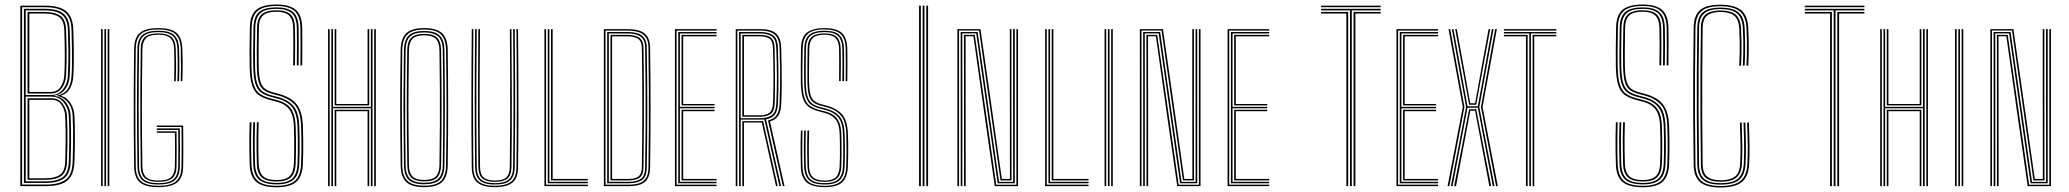

<svg xmlns="http://www.w3.org/2000/svg" viewBox="-20 -825 9170 851"><path d="M70 0V-800H179Q219 -800 246.5 -790.4Q274 -780.8 288.9 -757.2Q303.8 -733.8 305 -692Q306.2 -655.5 306.9 -620Q307.5 -584.5 307.1 -551.4Q306.8 -518.2 305 -488Q303.2 -456.2 290.2 -433.1Q277.2 -410 252 -402V-400Q277 -392.8 292.9 -367.6Q308.8 -342.5 310 -311.8Q311 -288.8 311.5 -267Q312 -245.2 312 -221.9Q312 -198.5 311.6 -170.9Q311.2 -143.2 310 -108.5Q308.8 -66 293.6 -42.4Q278.5 -18.8 250.8 -9.4Q223 0 183.5 0ZM78 -7H183.5Q239.8 -7 270 -28.2Q300.2 -49.5 302 -108.5Q303.5 -152.8 303.9 -186.8Q304.2 -220.8 303.9 -250.5Q303.5 -280.2 302 -311.5Q300.5 -348 280.8 -371.6Q261 -395.2 233.5 -399.5V-401.5Q264.5 -408.2 279.6 -429.9Q294.8 -451.5 297 -488.2Q298.8 -516.2 299.1 -545.2Q299.5 -574.2 298.9 -609.6Q298.2 -645 297 -691.8Q296 -730.5 282.4 -752.6Q268.8 -774.8 242.9 -783.9Q217 -793 179 -793H78ZM86 -14.2V-786H179Q213.8 -786 237.8 -777.8Q261.8 -769.5 274.8 -748.9Q287.8 -728.2 289 -691.5Q290.8 -639.5 291.1 -604.4Q291.5 -569.2 290.9 -542.4Q290.2 -515.5 288.8 -488.2Q287 -453.8 269.4 -430Q251.8 -406.2 220.8 -401.5V-399.5Q253.8 -396 272.8 -370.6Q291.8 -345.2 293 -311.8Q294.2 -281 294.8 -252.1Q295.2 -223.2 294.9 -189.1Q294.5 -155 293 -108.5Q291.2 -52.8 262.8 -33.5Q234.2 -14.2 183.5 -14.2ZM94 -403.8H205.2Q239.2 -403.8 259.1 -429.1Q279 -454.5 280.8 -488.5Q282.5 -521.2 283 -550.2Q283.5 -579.2 283 -612.6Q282.5 -646 281 -691.5Q279.2 -741.5 253.8 -760.2Q228.2 -779 179 -779H94ZM102 -410.5V-772H179Q223.2 -772 247.4 -755.2Q271.5 -738.5 273 -691.5Q274.8 -645.5 275.1 -609.8Q275.5 -574 275 -545.1Q274.5 -516.2 273 -490.8Q271.2 -458 253.6 -434.2Q236 -410.5 205 -410.5ZM110 -417.5H205Q233.2 -417.5 248.4 -439.6Q263.5 -461.8 265 -490.8Q267.2 -532.8 267.2 -577.9Q267.2 -623 265 -691.5Q263.5 -736 240.5 -750.5Q217.5 -765 179 -765H110ZM94 -21.2H183.5Q230.8 -21.2 257 -39.1Q283.2 -57 285 -108.5Q286.5 -156.5 286.9 -190.2Q287.2 -224 286.8 -252.2Q286.2 -280.5 285 -311.5Q283.8 -344 262.8 -370.4Q241.8 -396.8 206 -396.8H94ZM102 -28V-389.5H208Q241 -389.5 258.5 -364.4Q276 -339.2 277 -311Q278.2 -280.2 278.8 -251.5Q279.2 -222.8 278.9 -188.9Q278.5 -155 277 -108.5Q275.5 -62.5 252 -45.2Q228.5 -28 183 -28ZM110 -35H183Q224.5 -35 246.1 -50.6Q267.8 -66.2 269 -108.5Q270.5 -156.2 270.9 -189.9Q271.2 -223.5 270.8 -251.6Q270.2 -279.8 269 -310.8Q268 -336.2 253.4 -359.4Q238.8 -382.5 209.2 -382.5H110Z M457.2 0V-696H464.5V0ZM428 0V-696H435.2V0ZM442.8 0V-696H450V0Z M682.2 4.5Q624.2 4.5 599.8 -17.1Q575.2 -38.8 574.5 -86.8Q573.2 -175.5 572.8 -259.8Q572.2 -344 572.8 -430Q573.2 -516 574.5 -609Q575.2 -658 600 -679.2Q624.8 -700.5 681.5 -700.5Q739 -700.5 762.9 -678.6Q786.8 -656.8 788.2 -609.2Q789.2 -581.5 789.5 -559.2Q789.8 -537 789.5 -515Q789.2 -493 788.2 -465H781Q782.2 -497.8 782.2 -532.8Q782.2 -567.8 781 -609.2Q779.5 -655.5 756.1 -675Q732.8 -694.5 681.5 -694.5Q629 -694.5 605.8 -674.8Q582.5 -655 581.8 -609Q580.8 -546 580.4 -480.6Q580 -415.2 580 -349Q580 -282.8 580.4 -216.9Q580.8 -151 581.8 -86.8Q582.5 -39.5 606.8 -20.5Q631 -1.5 682.2 -1.5Q736.8 -1.5 760.1 -21.4Q783.5 -41.2 784.2 -85.8Q784.8 -112.8 784.9 -136.1Q785 -159.5 785 -188.6Q785 -217.8 784.5 -262H675V-268.5H791.8Q792.2 -227.5 792.4 -197.6Q792.5 -167.8 792.4 -141.9Q792.2 -116 791.8 -86.8Q791 -36.8 764.8 -16.1Q738.5 4.5 682.2 4.5ZM682.2 -7.2Q633 -7.2 611.4 -25.8Q589.8 -44.2 589.2 -86.8Q588.2 -164.8 587.6 -229.1Q587 -293.5 587 -352.9Q587 -412.2 587.6 -474.2Q588.2 -536.2 589.2 -609.2Q589.8 -651.8 611.2 -670.2Q632.8 -688.8 681.5 -688.8Q729.8 -688.8 751 -670.2Q772.2 -651.8 773.5 -609.2Q774.5 -579.2 774.9 -558.1Q775.2 -537 774.9 -516Q774.5 -495 773.5 -465H766.2Q767.2 -493.2 767.5 -516.2Q767.8 -539.2 767.5 -561.4Q767.2 -583.5 766.2 -608.5Q765 -648.2 745.2 -665.5Q725.5 -682.8 681.5 -682.8Q636.8 -682.8 616.9 -665.6Q597 -648.5 596.5 -609Q595.5 -540.8 595 -476.4Q594.5 -412 594.5 -348.8Q594.5 -285.5 595 -220.8Q595.5 -156 596.5 -86.8Q597 -47.5 617 -30.4Q637 -13.2 682.2 -13.2Q728.5 -13.2 748.8 -30.4Q769 -47.5 769.8 -86.8Q770.2 -114.8 770.4 -140.1Q770.5 -165.5 770.4 -192Q770.2 -218.5 769.8 -249.2H675V-255.8H777Q777.8 -197 777.8 -161.5Q777.8 -126 777 -86.8Q776.2 -44.2 754.4 -25.8Q732.5 -7.2 682.2 -7.2ZM682.2 -19Q643 -19 623.6 -34Q604.2 -49 603.8 -87Q602.8 -164.8 602.2 -251.6Q601.8 -338.5 602.1 -429.2Q602.5 -520 603.8 -609Q604.2 -645.5 622.5 -661.2Q640.8 -677 681.5 -677Q719 -677 738.4 -662.1Q757.8 -647.2 759 -608.2Q760.2 -572.8 760.4 -540.2Q760.5 -507.8 759 -465H751.8Q752.8 -494.2 752.9 -515.9Q753 -537.5 752.8 -558.8Q752.5 -580 751.8 -608.2Q750.8 -642 734.6 -656.6Q718.5 -671.2 681.5 -671.2Q641 -671.2 626.4 -655.1Q611.8 -639 611.2 -608.2Q610 -528 609.5 -462Q609 -396 609 -336.4Q609 -276.8 609.6 -216.6Q610.2 -156.5 611.2 -87.8Q611.8 -54.8 627.8 -39.8Q643.8 -24.8 682.2 -24.8Q722.8 -24.8 738.6 -40.2Q754.5 -55.8 755 -87.5Q755.5 -111.8 755.6 -132.5Q755.8 -153.2 755.8 -177.5Q755.8 -201.8 755.2 -236.5H675V-242.8H762.5Q763 -195.2 763 -158.4Q763 -121.5 762.5 -87Q761.8 -50.5 743.1 -34.8Q724.5 -19 682.2 -19Z M1206.5 5Q1143.5 5 1115.8 -19Q1088 -43 1086.5 -98Q1085.5 -134.2 1085.1 -162.4Q1084.8 -190.5 1085.1 -218.6Q1085.5 -246.8 1086.5 -283H1094.5Q1093.5 -246.2 1093.1 -217.6Q1092.8 -189 1093.1 -161.1Q1093.5 -133.2 1094.5 -98.2Q1096 -47.5 1121.2 -24.5Q1146.5 -1.5 1206.5 -1.5Q1262.2 -1.5 1287.4 -23.9Q1312.5 -46.2 1314.5 -98.2Q1315.8 -126 1316 -154.6Q1316.2 -183.2 1315.9 -211.4Q1315.5 -239.5 1314.5 -265.8Q1312.2 -333.5 1285.5 -361.8Q1258.8 -390 1212.5 -402.2L1185.5 -409.5Q1161.5 -416 1147.1 -427.5Q1132.8 -439 1126.1 -462.8Q1119.5 -486.5 1118.5 -529.5Q1117.8 -567.5 1118.1 -605.6Q1118.5 -643.8 1119.5 -702.5Q1120 -743.8 1140 -761.6Q1160 -779.5 1205.5 -779.5Q1247 -779.5 1266.8 -762Q1286.5 -744.5 1287.5 -701.2Q1288.2 -670.8 1288.2 -627.5Q1288.2 -584.2 1287.5 -535H1279.5Q1280.2 -579.2 1280.2 -625.1Q1280.2 -671 1279.5 -701Q1278.5 -740.2 1261 -756.6Q1243.5 -773 1205.5 -773Q1164 -773 1146 -756.6Q1128 -740.2 1127.5 -702.5Q1126.8 -655.8 1126.2 -612Q1125.8 -568.2 1126.5 -529.8Q1127.2 -489 1133.4 -466.5Q1139.5 -444 1152.6 -433.2Q1165.8 -422.5 1187.5 -416.5L1214.5 -409.2Q1269 -394.8 1294.6 -363Q1320.2 -331.2 1322.5 -266Q1323.5 -239.5 1323.9 -210.4Q1324.2 -181.2 1323.9 -152.4Q1323.5 -123.5 1322.5 -98Q1320.2 -43 1293.2 -19Q1266.2 5 1206.5 5ZM1206.5 -7.8Q1152 -7.8 1127.9 -28.9Q1103.8 -50 1102.5 -98.5Q1101.8 -130 1101.2 -156.6Q1100.8 -183.2 1101.1 -212.9Q1101.5 -242.5 1102.5 -283H1110.5Q1109.5 -246 1109.1 -217.4Q1108.8 -188.8 1109.1 -161Q1109.5 -133.2 1110.5 -98.8Q1111.8 -54.2 1133.5 -34.2Q1155.2 -14.2 1206.5 -14.2Q1254.2 -14.2 1275.5 -34Q1296.8 -53.8 1298.5 -99Q1299.5 -121.5 1299.9 -148.1Q1300.2 -174.8 1300 -204.4Q1299.8 -234 1298.5 -265.2Q1297.2 -303.5 1287.2 -327.8Q1277.2 -352 1257.9 -366.2Q1238.5 -380.5 1208.8 -388.2L1181.5 -395.5Q1154 -402.8 1137 -415.2Q1120 -427.8 1111.8 -454.1Q1103.5 -480.5 1102.5 -529.2Q1102 -554.8 1102 -579.6Q1102 -604.5 1102.5 -634Q1103 -663.5 1103.5 -702.8Q1104.2 -749.8 1127.2 -771Q1150.2 -792.2 1205.5 -792.2Q1254.8 -792.2 1278.6 -772Q1302.5 -751.8 1303.5 -701.5Q1304.2 -671.2 1304.2 -627.8Q1304.2 -584.2 1303.5 -535H1295.5Q1296.2 -579 1296.2 -625.5Q1296.2 -672 1295.5 -701.5Q1294.5 -749.2 1272 -767.5Q1249.5 -785.8 1205.5 -785.8Q1154.8 -785.8 1133.5 -766.1Q1112.2 -746.5 1111.5 -702.8Q1110.8 -656 1110.2 -611.9Q1109.8 -567.8 1110.5 -529.5Q1111.5 -482.8 1119.1 -457.8Q1126.8 -432.8 1142.5 -421Q1158.2 -409.2 1183.5 -402.5L1210.8 -395.2Q1254.8 -383.8 1279.5 -356.6Q1304.2 -329.5 1306.5 -265.5Q1307.5 -235 1307.9 -206.2Q1308.2 -177.5 1307.9 -150.6Q1307.5 -123.8 1306.5 -98.8Q1304.8 -50.2 1281.5 -29Q1258.2 -7.8 1206.5 -7.8ZM1206.5 -20.5Q1160.5 -20.5 1140.1 -38.8Q1119.8 -57 1118.5 -98.8Q1117.8 -130.2 1117.2 -156.6Q1116.8 -183 1117.1 -212.6Q1117.5 -242.2 1118.5 -283H1126.5Q1125.5 -246 1125.1 -217.6Q1124.8 -189.2 1125.1 -161.5Q1125.5 -133.8 1126.5 -99Q1127.8 -62 1145.4 -44.5Q1163 -27 1206.5 -27Q1245.5 -27 1263.2 -43.9Q1281 -60.8 1282.5 -99.2Q1283.8 -127.2 1284 -155.2Q1284.2 -183.2 1283.9 -210.9Q1283.5 -238.5 1282.5 -264.8Q1281.5 -299.2 1272.8 -321Q1264 -342.8 1247.2 -355.4Q1230.5 -368 1205 -374.5L1177.5 -381.8Q1147.2 -389.8 1127.5 -403Q1107.8 -416.2 1097.8 -445.1Q1087.8 -474 1086.5 -529Q1085.8 -567.5 1086.1 -605.5Q1086.5 -643.5 1087.5 -703Q1088.2 -757.5 1115.6 -781.2Q1143 -805 1205.5 -805Q1262.8 -805 1290.5 -782Q1318.2 -759 1319.5 -702Q1320 -672.2 1320.1 -627.9Q1320.2 -583.5 1319.5 -535H1311.5Q1312.2 -578.8 1312.2 -625.8Q1312.2 -672.8 1311.5 -701.8Q1310.2 -754.8 1285 -776.6Q1259.8 -798.5 1205.5 -798.5Q1147.2 -798.5 1121.8 -776.4Q1096.2 -754.2 1095.5 -703Q1094.8 -656.2 1094.2 -611.9Q1093.8 -567.5 1094.5 -529.2Q1095.5 -477 1104.8 -449.2Q1114 -421.5 1132.5 -408.9Q1151 -396.2 1179.5 -388.8L1207 -381.5Q1235.2 -374.2 1253.2 -360.5Q1271.2 -346.8 1280.2 -323.8Q1289.2 -300.8 1290.5 -265Q1291.5 -235 1291.9 -206.2Q1292.2 -177.5 1291.9 -150.6Q1291.5 -123.8 1290.5 -99Q1288.8 -57 1269.2 -38.8Q1249.8 -20.5 1206.5 -20.5Z M1448.8 0V-696H1456V-351.2H1623.8V-696H1631.2V0H1623.8V-345H1456V0ZM1463.2 0V-338.5H1616.5V0H1609.2V-332H1470.5V0ZM1434 0V-696H1441.2V0ZM1638.5 0V-696H1645.8V0ZM1463.2 -357.8V-696H1470.5V-364H1609.2V-696H1616.5V-357.8Z M1860 4.5Q1805 4.5 1780.8 -18.1Q1756.5 -40.8 1755.8 -92.8Q1754.8 -169.5 1754.2 -232.2Q1753.8 -295 1753.8 -352.6Q1753.8 -410.2 1754.2 -470.5Q1754.8 -530.8 1755.8 -602.5Q1756.5 -655 1780.8 -677.8Q1805 -700.5 1860 -700.5Q1915.2 -700.5 1939.5 -677.8Q1963.8 -655 1964.5 -602.2Q1965.2 -544.5 1965.8 -485.5Q1966.2 -426.5 1966.4 -364Q1966.5 -301.5 1966 -234.2Q1965.5 -167 1964.5 -92.8Q1963.8 -40.8 1939.5 -18.1Q1915.2 4.5 1860 4.5ZM1860 -2Q1912.8 -2 1934.6 -23.6Q1956.5 -45.2 1957 -92.8Q1958.2 -177 1958.8 -241Q1959.2 -305 1959.2 -360.5Q1959.2 -416 1958.6 -473.6Q1958 -531.2 1957 -602.5Q1956.5 -649.8 1934.9 -671.9Q1913.2 -694 1860 -694Q1810 -694 1786.9 -673.2Q1763.8 -652.5 1763 -602.2Q1762.2 -544.8 1761.8 -485.8Q1761.2 -426.8 1761.2 -364.5Q1761.2 -302.2 1761.6 -234.8Q1762 -167.2 1763 -92.8Q1763.8 -42.2 1787.4 -22.1Q1811 -2 1860 -2ZM1860 -8.2Q1812.5 -8.2 1791.8 -27.9Q1771 -47.5 1770.5 -92.8Q1769.5 -174.2 1768.9 -237.9Q1768.2 -301.5 1768.2 -357.9Q1768.2 -414.2 1768.9 -472.9Q1769.5 -531.5 1770.5 -602.5Q1771 -648 1791.8 -667.9Q1812.5 -687.8 1860 -687.8Q1906.8 -687.8 1928 -668.2Q1949.2 -648.8 1949.8 -602.5Q1950.8 -531.5 1951.2 -470.8Q1951.8 -410 1951.8 -351.8Q1951.8 -293.5 1951.2 -230.8Q1950.8 -168 1949.8 -92.8Q1949.2 -46.5 1928 -27.4Q1906.8 -8.2 1860 -8.2ZM1860 -14.8Q1903.2 -14.8 1922.6 -32.9Q1942 -51 1942.5 -92.8Q1943.5 -160.5 1944 -225.1Q1944.5 -289.8 1944.5 -352.6Q1944.5 -415.5 1944 -477.6Q1943.5 -539.8 1942.5 -602.2Q1942 -647 1921.4 -664.1Q1900.8 -681.2 1860 -681.2Q1816.8 -681.2 1797.5 -663Q1778.2 -644.8 1777.8 -602.5Q1776.5 -511.5 1776 -432.6Q1775.5 -353.8 1776 -272.4Q1776.5 -191 1777.8 -92.8Q1778.2 -51 1797.5 -32.9Q1816.8 -14.8 1860 -14.8ZM1860 -21Q1820.5 -21 1803.1 -37.6Q1785.8 -54.2 1785.2 -91.5Q1784.2 -167.2 1783.6 -230.5Q1783 -293.8 1783 -352.2Q1783 -410.8 1783.5 -471.2Q1784 -531.8 1785 -602.2Q1785.5 -641.2 1803.1 -658.1Q1820.8 -675 1860 -675Q1900 -675 1917.2 -658.1Q1934.5 -641.2 1935 -602.2Q1936.2 -524.8 1936.8 -464.9Q1937.2 -405 1937.2 -350.2Q1937.2 -295.5 1936.8 -234.4Q1936.2 -173.2 1935 -92.8Q1934.5 -58 1918.9 -39.5Q1903.2 -21 1860 -21ZM1860 -27.5Q1897.2 -27.5 1912.2 -43.5Q1927.2 -59.5 1927.8 -93.8Q1929.2 -191.8 1929.6 -272.8Q1930 -353.8 1929.6 -432.4Q1929.2 -511 1927.8 -601.5Q1927.2 -637.5 1911.5 -653Q1895.8 -668.5 1860 -668.5Q1823.8 -668.5 1808.4 -652.9Q1793 -637.2 1792.5 -601.5Q1791.5 -525.2 1790.9 -466.8Q1790.2 -408.2 1790.2 -354.1Q1790.2 -300 1790.9 -238.1Q1791.5 -176.2 1792.5 -93.5Q1793 -60.2 1807.5 -43.9Q1822 -27.5 1860 -27.5Z M2173.8 4.5Q2121.5 4.5 2096.5 -15.4Q2071.5 -35.2 2071 -84.2Q2070 -158.5 2069.6 -235.8Q2069.2 -313 2069.4 -391.1Q2069.5 -469.2 2069.9 -546Q2070.2 -622.8 2071 -696H2078.2Q2077.8 -633 2077.2 -558.8Q2076.8 -484.5 2076.6 -404.2Q2076.5 -324 2076.9 -242.6Q2077.2 -161.2 2078.2 -84.2Q2078.8 -36.8 2103 -19.1Q2127.2 -1.5 2173.8 -1.5Q2219.2 -1.5 2243.9 -18.9Q2268.5 -36.2 2269 -84.2Q2270 -153.5 2270.2 -232.5Q2270.5 -311.5 2270.5 -393Q2270.5 -474.5 2270 -552.1Q2269.5 -629.8 2269 -696H2276.2Q2277 -610.2 2277.5 -507.5Q2278 -404.8 2277.9 -296.2Q2277.8 -187.8 2276.2 -84.2Q2275.8 -35.2 2250.9 -15.4Q2226 4.5 2173.8 4.5ZM2173.8 -7.2Q2124.2 -7.2 2105.2 -26.4Q2086.2 -45.5 2085.8 -84.2Q2084.8 -165.8 2084.4 -238.8Q2084 -311.8 2084 -383.4Q2084 -455 2084.5 -531.5Q2085 -608 2085.8 -696H2093Q2092 -575.8 2091.6 -475.4Q2091.2 -375 2091.5 -280.8Q2091.8 -186.5 2093 -84.5Q2093.5 -48 2111.2 -30.6Q2129 -13.2 2173.8 -13.2Q2216.5 -13.2 2235.1 -29.8Q2253.8 -46.2 2254.2 -84.5Q2255.2 -163.5 2255.6 -239.9Q2256 -316.2 2255.9 -391.5Q2255.8 -466.8 2255.4 -542.5Q2255 -618.2 2254.2 -696H2261.5Q2262.5 -584.5 2263 -483.6Q2263.5 -382.8 2263.2 -284.9Q2263 -187 2261.5 -84.2Q2261 -45.8 2242.1 -26.5Q2223.2 -7.2 2173.8 -7.2ZM2173.8 -19Q2136 -19 2118.4 -33.8Q2100.8 -48.5 2100.2 -84.8Q2099 -183.5 2098.8 -284.9Q2098.5 -386.2 2099 -489.4Q2099.5 -592.5 2100.2 -696H2107.5Q2106.8 -602.8 2106.4 -524Q2106 -445.2 2105.9 -373.9Q2105.8 -302.5 2106.2 -231.8Q2106.8 -161 2107.8 -83.5Q2108.2 -52 2123.8 -38.4Q2139.2 -24.8 2173.8 -24.8Q2208.8 -24.8 2224 -38.6Q2239.2 -52.5 2239.5 -84.2Q2241 -196.5 2241.2 -293.5Q2241.5 -390.5 2241.1 -487.5Q2240.8 -584.5 2239.8 -696H2247Q2248.2 -542 2248.6 -385.8Q2249 -229.5 2247 -84.8Q2246.5 -48.2 2228.8 -33.6Q2211 -19 2173.8 -19Z M2393 0V-696H2400.2V-6.5H2585.5V0ZM2407.8 -12.8V-696H2415V-19.2H2585.5V-12.8ZM2422.2 -25.5V-696H2429.5V-32H2585.5V-25.5Z M2656.5 0V-696H2759Q2792.5 -696 2815.1 -688.5Q2837.8 -681 2849.4 -663Q2861 -645 2861.5 -613.2Q2862.5 -546.2 2863 -481.2Q2863.5 -416.2 2863.5 -351.4Q2863.5 -286.5 2863 -219.8Q2862.5 -153 2861.5 -82.8Q2861 -50.5 2849.9 -32.5Q2838.8 -14.5 2817.9 -7.2Q2797 0 2766.8 0ZM2663.8 -6.5H2766.8Q2794.5 -6.5 2813.9 -13.2Q2833.2 -20 2843.6 -36.6Q2854 -53.2 2854.2 -82.8Q2855.5 -167.5 2855.9 -255.9Q2856.2 -344.2 2855.9 -434.1Q2855.5 -524 2854.2 -613.2Q2854 -643.2 2842.5 -659.8Q2831 -676.2 2809.9 -682.9Q2788.8 -689.5 2759 -689.5H2663.8ZM2671.2 -12.8V-683.2H2759Q2787.2 -683.2 2806.6 -677.1Q2826 -671 2836.2 -655.8Q2846.5 -640.5 2846.8 -613.2Q2848 -534.2 2848.5 -467.4Q2849 -400.5 2849 -338.9Q2849 -277.2 2848.4 -214.9Q2847.8 -152.5 2846.8 -82.8Q2846.2 -41.2 2825.4 -27Q2804.5 -12.8 2766.8 -12.8ZM2678.5 -19.2H2766.8Q2801 -19.2 2820 -32.2Q2839 -45.2 2839.5 -82.8Q2841 -174 2841.4 -260Q2841.8 -346 2841.4 -432.9Q2841 -519.8 2839.5 -613.2Q2839 -649.8 2818.6 -663.2Q2798.2 -676.8 2759 -676.8H2678.5ZM2685.8 -25.5V-670.5H2759Q2797.2 -670.5 2814.5 -657.1Q2831.8 -643.8 2832.2 -613.2Q2833.8 -524.2 2834.1 -437.8Q2834.5 -351.2 2834 -263.5Q2833.5 -175.8 2832 -82.5Q2831.5 -49.2 2814.9 -37.4Q2798.2 -25.5 2766.8 -25.5ZM2693 -32H2766.8Q2795.5 -32 2809.9 -43.1Q2824.2 -54.2 2824.8 -83.8Q2826 -156.2 2826.5 -221.9Q2827 -287.5 2827 -350.6Q2827 -413.8 2826.5 -478.2Q2826 -542.8 2824.8 -612.5Q2824.2 -643 2807.2 -653.5Q2790.2 -664 2759 -664H2693Z M2971.5 0V-696H3156V-689.5H2978.8V-6.5H3156V0ZM3000.8 -25.5V-338.5H3147.2V-332H3008V-32H3156V-25.5ZM2986.2 -12.8V-683.2H3156V-676.8H2993.5V-351.2H3147.2V-345H2993.5V-19.2H3156V-12.8ZM3000.8 -357.8V-670.5H3156V-664H3008V-364H3147.2V-357.8Z M3241 0V-696H3348.5Q3378.5 -696 3399 -688.8Q3419.5 -681.5 3430.5 -663.6Q3441.5 -645.8 3442.5 -613.5Q3443.8 -571.8 3444.4 -529.5Q3445 -487.2 3444.8 -445.8Q3444.5 -404.2 3442.8 -364.5Q3441.5 -331.5 3429.9 -313Q3418.2 -294.5 3392.8 -286.8L3457.2 0H3449.8L3384 -291.2Q3410.8 -297.5 3422.4 -314.8Q3434 -332 3435.2 -364.2Q3437 -405 3437.5 -445.2Q3438 -485.5 3437.5 -527.4Q3437 -569.2 3435.2 -614.5Q3434.2 -642.5 3424.4 -658.9Q3414.5 -675.2 3395.6 -682.4Q3376.8 -689.5 3348.5 -689.5H3248.2V0ZM3270.2 0V-288.2H3347.2Q3351.5 -288.2 3355.4 -288.4Q3359.2 -288.5 3362.2 -288.8L3427 0H3419.5L3356.5 -282Q3354.2 -282 3351.9 -282Q3349.5 -282 3347.2 -282H3277.5V0ZM3255.8 0V-683.2H3348.5Q3384.5 -683.2 3405.6 -669.4Q3426.8 -655.5 3428 -613.2Q3430 -546.2 3430.4 -483.6Q3430.8 -421 3428 -365Q3426.5 -332.5 3414.1 -316.6Q3401.8 -300.8 3375.2 -296.5L3442 0H3434.5L3368 -295.5Q3363.2 -295.2 3358.4 -295Q3353.5 -294.8 3347.8 -294.8H3263V0ZM3263 -301H3347.8Q3381.2 -301 3400.1 -314.2Q3419 -327.5 3420.8 -365.2Q3423.5 -424.5 3423.4 -485.6Q3423.2 -546.8 3420.5 -613.2Q3419 -650.5 3400.5 -663.6Q3382 -676.8 3348.5 -676.8H3263ZM3270.2 -307.5V-670.5H3348.5Q3382.5 -670.5 3397.6 -657.2Q3412.8 -644 3413.2 -612.5Q3414.5 -555.8 3415.1 -490.8Q3415.8 -425.8 3413.5 -366Q3412.2 -330.5 3394.6 -319Q3377 -307.5 3347.8 -307.5ZM3277.5 -314H3347.8Q3375 -314 3389.9 -324.8Q3404.8 -335.5 3406 -366Q3408.8 -427.2 3408.2 -488.2Q3407.8 -549.2 3406 -612.5Q3405.2 -643.5 3390 -653.8Q3374.8 -664 3348.5 -664H3277.5Z M3635.5 4.5Q3581.5 4.5 3556.2 -16.1Q3531 -36.8 3529.5 -86.8Q3528.8 -117 3528.5 -143.2Q3528.2 -169.5 3528.6 -194.6Q3529 -219.8 3529.8 -246.5H3537Q3536 -208 3535.8 -183.2Q3535.5 -158.5 3535.9 -137Q3536.2 -115.5 3537 -86.5Q3538.2 -43.2 3559.9 -22.4Q3581.5 -1.5 3635.5 -1.5Q3684.5 -1.5 3706.8 -21.4Q3729 -41.2 3730.8 -85.2Q3732 -120 3732.1 -157.8Q3732.2 -195.5 3731 -231Q3729.2 -288.5 3706.2 -314.1Q3683.2 -339.8 3641.8 -350.5L3617 -357Q3596.8 -362.2 3584.2 -371.9Q3571.8 -381.5 3565.6 -402.2Q3559.5 -423 3558.8 -461Q3558.2 -489 3558.6 -529.2Q3559 -569.5 3559.5 -609.5Q3560 -645.8 3577.6 -661.4Q3595.2 -677 3634.8 -677Q3672 -677 3688.6 -661.1Q3705.2 -645.2 3706.2 -608.5Q3706.8 -584.2 3706.9 -548.6Q3707 -513 3706.2 -465H3699Q3699.5 -503 3699.5 -542.8Q3699.5 -582.5 3699 -608.2Q3698.2 -642.2 3683 -656.8Q3667.8 -671.2 3634.8 -671.2Q3598 -671.2 3582.8 -656.6Q3567.5 -642 3567 -609.2Q3566.5 -569.2 3565.9 -533.4Q3565.2 -497.5 3566 -461Q3566.8 -426.5 3571.9 -407.1Q3577 -387.8 3588.4 -378.2Q3599.8 -368.8 3618.8 -363.5L3643.2 -357Q3688.8 -345 3712.5 -317.8Q3736.2 -290.5 3738.2 -231.2Q3739.2 -206 3739.5 -182.6Q3739.8 -159.2 3739.4 -135.8Q3739 -112.2 3738 -86.2Q3736.2 -40.2 3713.8 -17.9Q3691.2 4.5 3635.5 4.5ZM3635.5 -7.2Q3586.5 -7.2 3566 -26.4Q3545.5 -45.5 3544.2 -87Q3543.5 -117.5 3543.1 -140.2Q3542.8 -163 3543 -187.4Q3543.2 -211.8 3544.2 -246.5H3551.5Q3550.8 -216.2 3550.4 -191.4Q3550 -166.5 3550.4 -141.9Q3550.8 -117.2 3551.5 -87.2Q3552.8 -47.5 3572.2 -30.4Q3591.8 -13.2 3635.5 -13.2Q3677.5 -13.2 3696.1 -30.8Q3714.8 -48.2 3716.2 -88Q3717 -105.5 3717.2 -123.2Q3717.5 -141 3717.5 -158.8Q3717.5 -176.5 3717.2 -194.5Q3717 -212.5 3716.2 -230.8Q3714.5 -282.2 3694.9 -305.2Q3675.2 -328.2 3638.2 -337.8L3613.2 -344.2Q3589.5 -350.5 3574.6 -361.1Q3559.8 -371.8 3552.5 -394.8Q3545.2 -417.8 3544.2 -460.5Q3543.5 -499.2 3543.9 -531.8Q3544.2 -564.2 3545 -610Q3545.5 -652.2 3566.5 -670.5Q3587.5 -688.8 3634.8 -688.8Q3682.5 -688.8 3701.1 -669Q3719.8 -649.2 3720.8 -609Q3721.5 -576.5 3721.5 -544.5Q3721.5 -512.5 3721 -465H3713.5Q3714.2 -511.2 3714.2 -545.4Q3714.2 -579.5 3713.5 -608.8Q3712.5 -648.5 3694.1 -665.6Q3675.8 -682.8 3634.8 -682.8Q3591.2 -682.8 3572 -665.9Q3552.8 -649 3552.2 -609.5Q3551.5 -560.8 3551.2 -525.6Q3551 -490.5 3551.5 -460.8Q3552.2 -420.2 3559 -398.4Q3565.8 -376.5 3579.5 -366.4Q3593.2 -356.2 3615 -350.5L3640 -344Q3678.8 -334 3700.2 -310.1Q3721.8 -286.2 3723.5 -231Q3724.5 -203 3724.8 -178.2Q3725 -153.5 3724.8 -131Q3724.5 -108.5 3723.5 -86.8Q3721.8 -44.5 3701.2 -25.9Q3680.8 -7.2 3635.5 -7.2ZM3635.5 -19Q3595.5 -19 3577.8 -34.9Q3560 -50.8 3558.8 -87.8Q3558 -117.5 3557.8 -144Q3557.5 -170.5 3557.8 -195.6Q3558 -220.8 3558.8 -246.5H3566.2Q3565.2 -208.8 3565 -170.9Q3564.8 -133 3566 -87.8Q3567 -54.2 3583.2 -39.5Q3599.5 -24.8 3635.5 -24.8Q3669.8 -24.8 3685 -39.5Q3700.2 -54.2 3701.5 -88.2Q3702.5 -111.5 3702.8 -135.5Q3703 -159.5 3702.8 -183.4Q3702.5 -207.2 3701.8 -230Q3700.2 -276.2 3683 -296.4Q3665.8 -316.5 3634.8 -324.8L3609.5 -331.5Q3582.2 -338.8 3564.9 -351Q3547.5 -363.2 3539 -388.5Q3530.5 -413.8 3529.5 -460.2Q3529 -490.5 3529.4 -530.4Q3529.8 -570.2 3530.2 -610.2Q3531 -661.8 3557.2 -681.1Q3583.5 -700.5 3634.8 -700.5Q3687.2 -700.5 3710.8 -679.5Q3734.2 -658.5 3735.5 -609.2Q3736 -584.2 3736.1 -545.9Q3736.2 -507.5 3735.5 -465H3728.2Q3729 -503.8 3728.9 -543.6Q3728.8 -583.5 3728.2 -609Q3727.2 -658 3703.5 -676.2Q3679.8 -694.5 3634.8 -694.5Q3579.8 -694.5 3559.1 -673.5Q3538.5 -652.5 3537.8 -610Q3537.2 -576 3536.6 -534.6Q3536 -493.2 3536.8 -460.5Q3537.8 -415.8 3545.8 -391.5Q3553.8 -367.2 3570 -355.9Q3586.2 -344.5 3611.5 -337.8L3636.5 -331.2Q3660 -325.2 3675.6 -313.9Q3691.2 -302.5 3699.6 -282.4Q3708 -262.2 3709 -230.2Q3709.8 -209.8 3710 -183.9Q3710.2 -158 3710 -132.6Q3709.8 -107.2 3709 -88Q3707.5 -51 3690.4 -35Q3673.2 -19 3635.5 -19Z M4085.5 0V-800H4093.5V0ZM4053.5 0V-800H4061.5V0ZM4069.5 0V-800H4077.5V0Z M4223.5 0V-696H4325.8L4366.2 -414.2L4420.5 -31.8H4456.2L4455.8 -416.8V-696H4463V-416.8L4463.5 -25.5H4414.5L4319.5 -689.8H4230.8V0ZM4238.2 0V-296.5L4238 -683.2H4313.2L4408.2 -19H4470.5L4470.2 -416.8V-696H4477.8V-416.8V-12.8H4401.8L4306.8 -677H4245.2L4245.5 -296.5V0ZM4252.8 0V-296.5L4252.5 -670.5H4300.5L4395.5 -6.2H4485V-696H4492.2V0H4389L4346 -299.2L4294.5 -664.2H4259.8L4260 -296.5L4260.2 0Z M4612.2 0V-696H4619.5V-6.5H4804.8V0ZM4627 -12.8V-696H4634.2V-19.2H4804.8V-12.8ZM4641.5 -25.5V-696H4648.8V-32H4804.8V-25.5Z M4905 0V-696H4912.2V0ZM4875.8 0V-696H4883V0ZM4890.5 0V-696H4897.8V0Z M5032.2 0V-696H5134.5L5175 -414.2L5229.2 -31.8H5265L5264.5 -416.8V-696H5271.8V-416.8L5272.2 -25.5H5223.2L5128.2 -689.8H5039.5V0ZM5047 0V-296.5L5046.8 -683.2H5122L5217 -19H5279.2L5279 -416.8V-696H5286.5V-416.8V-12.8H5210.5L5115.5 -677H5054L5054.2 -296.5V0ZM5061.5 0V-296.5L5061.2 -670.5H5109.2L5204.2 -6.2H5293.8V-696H5301V0H5197.8L5154.8 -299.2L5103.2 -664.2H5068.5L5068.8 -296.5L5069 0Z M5421 0V-696H5605.5V-689.5H5428.2V-6.5H5605.5V0ZM5450.2 -25.5V-338.5H5596.8V-332H5457.5V-32H5605.5V-25.5ZM5435.8 -12.8V-683.2H5605.5V-676.8H5443V-351.2H5596.8V-345H5443V-19.2H5605.5V-12.8ZM5450.2 -357.8V-670.5H5605.5V-664H5457.5V-364H5596.8V-357.8Z M5963.5 0V-779H5835.5V-786H6099.5V-779H5971.5V0ZM5947.5 0V-765H5835.5V-772H5955.5V0ZM5979.5 0V-772H6099.5V-765H5987.5V0ZM5835.5 -793V-800H6099.5V-793Z M6169.5 0V-696H6354V-689.5H6176.8V-6.5H6354V0ZM6198.8 -25.5V-338.5H6345.2V-332H6206V-32H6354V-25.5ZM6184.2 -12.8V-683.2H6354V-676.8H6191.5V-351.2H6345.2V-345H6191.5V-19.2H6354V-12.8ZM6198.8 -357.8V-670.5H6354V-664H6206V-364H6345.2V-357.8Z M6410.8 0 6455.8 -234 6478 -350.8 6452.2 -492 6415 -696H6422.2L6458 -499.8L6484.5 -354H6530.2L6556.8 -499.8L6592.5 -696H6599.8L6562.5 -492L6536.8 -350.8L6559 -234L6604 0H6596.5L6553 -227.2L6530.2 -347.5H6484.5L6461.5 -227.2L6418.2 0ZM6425.2 0 6468.2 -219.8 6491.5 -341H6523.2L6546.5 -219.8L6589.2 0H6581.2L6540.8 -213L6518 -334.5H6496.8L6474 -213L6433.5 0ZM6396 0 6463.5 -350.8 6400.2 -696H6407.8L6470.8 -350.8L6403.8 0ZM6611 0 6544 -350.8 6607 -696H6614.5L6551.2 -350.8L6618.8 0ZM6491.5 -360.8 6465 -505 6429.8 -696H6437L6470.8 -511.2L6496.5 -367.2H6518.2L6544 -511.2L6577.8 -696H6585L6549.5 -505L6523.2 -360.8Z M6758.2 0V-676.8H6645.8V-683.2H6878V-676.8H6765.5V0ZM6743.5 0V-664H6645.8V-670.5H6751V0ZM6773 0V-670.5H6878V-664H6780.2V0ZM6645.8 -689.5V-696H6878V-689.5Z M7262 5Q7199 5 7171.2 -19Q7143.5 -43 7142 -98Q7141 -134.2 7140.6 -162.4Q7140.2 -190.5 7140.6 -218.6Q7141 -246.8 7142 -283H7150Q7149 -246.2 7148.6 -217.6Q7148.2 -189 7148.6 -161.1Q7149 -133.2 7150 -98.2Q7151.5 -47.5 7176.8 -24.5Q7202 -1.5 7262 -1.5Q7317.8 -1.5 7342.9 -23.9Q7368 -46.2 7370 -98.2Q7371.2 -126 7371.5 -154.6Q7371.8 -183.2 7371.4 -211.4Q7371 -239.5 7370 -265.8Q7367.8 -333.5 7341 -361.8Q7314.2 -390 7268 -402.2L7241 -409.5Q7217 -416 7202.6 -427.5Q7188.2 -439 7181.6 -462.8Q7175 -486.5 7174 -529.5Q7173.2 -567.5 7173.6 -605.6Q7174 -643.8 7175 -702.5Q7175.5 -743.8 7195.5 -761.6Q7215.5 -779.5 7261 -779.5Q7302.5 -779.5 7322.2 -762Q7342 -744.5 7343 -701.2Q7343.8 -670.8 7343.8 -627.5Q7343.8 -584.2 7343 -535H7335Q7335.8 -579.2 7335.8 -625.1Q7335.8 -671 7335 -701Q7334 -740.2 7316.5 -756.6Q7299 -773 7261 -773Q7219.5 -773 7201.5 -756.6Q7183.5 -740.2 7183 -702.5Q7182.2 -655.8 7181.8 -612Q7181.2 -568.2 7182 -529.8Q7182.8 -489 7188.9 -466.5Q7195 -444 7208.1 -433.2Q7221.2 -422.5 7243 -416.5L7270 -409.2Q7324.5 -394.8 7350.1 -363Q7375.8 -331.2 7378 -266Q7379 -239.5 7379.4 -210.4Q7379.8 -181.2 7379.4 -152.4Q7379 -123.5 7378 -98Q7375.8 -43 7348.8 -19Q7321.8 5 7262 5ZM7262 -7.8Q7207.5 -7.8 7183.4 -28.9Q7159.2 -50 7158 -98.5Q7157.2 -130 7156.8 -156.6Q7156.2 -183.2 7156.6 -212.9Q7157 -242.5 7158 -283H7166Q7165 -246 7164.6 -217.4Q7164.2 -188.8 7164.6 -161Q7165 -133.2 7166 -98.8Q7167.2 -54.2 7189 -34.2Q7210.8 -14.2 7262 -14.2Q7309.8 -14.2 7331 -34Q7352.2 -53.8 7354 -99Q7355 -121.5 7355.4 -148.1Q7355.8 -174.8 7355.5 -204.4Q7355.2 -234 7354 -265.2Q7352.8 -303.5 7342.8 -327.8Q7332.8 -352 7313.4 -366.2Q7294 -380.5 7264.2 -388.2L7237 -395.5Q7209.5 -402.8 7192.5 -415.2Q7175.5 -427.8 7167.2 -454.1Q7159 -480.5 7158 -529.2Q7157.5 -554.8 7157.5 -579.6Q7157.5 -604.5 7158 -634Q7158.5 -663.5 7159 -702.8Q7159.8 -749.8 7182.8 -771Q7205.8 -792.2 7261 -792.2Q7310.2 -792.2 7334.1 -772Q7358 -751.8 7359 -701.5Q7359.8 -671.2 7359.8 -627.8Q7359.8 -584.2 7359 -535H7351Q7351.8 -579 7351.8 -625.5Q7351.8 -672 7351 -701.5Q7350 -749.2 7327.5 -767.5Q7305 -785.8 7261 -785.8Q7210.2 -785.8 7189 -766.1Q7167.8 -746.5 7167 -702.8Q7166.2 -656 7165.8 -611.9Q7165.2 -567.8 7166 -529.5Q7167 -482.8 7174.6 -457.8Q7182.2 -432.8 7198 -421Q7213.8 -409.2 7239 -402.5L7266.2 -395.2Q7310.2 -383.8 7335 -356.6Q7359.8 -329.5 7362 -265.5Q7363 -235 7363.4 -206.2Q7363.8 -177.5 7363.4 -150.6Q7363 -123.8 7362 -98.8Q7360.2 -50.2 7337 -29Q7313.8 -7.8 7262 -7.8ZM7262 -20.5Q7216 -20.5 7195.6 -38.8Q7175.2 -57 7174 -98.8Q7173.2 -130.2 7172.8 -156.6Q7172.2 -183 7172.6 -212.6Q7173 -242.2 7174 -283H7182Q7181 -246 7180.6 -217.6Q7180.2 -189.2 7180.6 -161.5Q7181 -133.8 7182 -99Q7183.2 -62 7200.9 -44.5Q7218.5 -27 7262 -27Q7301 -27 7318.8 -43.9Q7336.5 -60.8 7338 -99.2Q7339.2 -127.2 7339.5 -155.2Q7339.8 -183.2 7339.4 -210.9Q7339 -238.5 7338 -264.8Q7337 -299.2 7328.2 -321Q7319.5 -342.8 7302.8 -355.4Q7286 -368 7260.5 -374.5L7233 -381.8Q7202.8 -389.8 7183 -403Q7163.2 -416.2 7153.2 -445.1Q7143.2 -474 7142 -529Q7141.2 -567.5 7141.6 -605.5Q7142 -643.5 7143 -703Q7143.8 -757.5 7171.1 -781.2Q7198.5 -805 7261 -805Q7318.2 -805 7346 -782Q7373.8 -759 7375 -702Q7375.5 -672.2 7375.6 -627.9Q7375.8 -583.5 7375 -535H7367Q7367.8 -578.8 7367.8 -625.8Q7367.8 -672.8 7367 -701.8Q7365.8 -754.8 7340.5 -776.6Q7315.2 -798.5 7261 -798.5Q7202.8 -798.5 7177.2 -776.4Q7151.8 -754.2 7151 -703Q7150.2 -656.2 7149.8 -611.9Q7149.2 -567.5 7150 -529.2Q7151 -477 7160.2 -449.2Q7169.5 -421.5 7188 -408.9Q7206.5 -396.2 7235 -388.8L7262.5 -381.5Q7290.8 -374.2 7308.8 -360.5Q7326.8 -346.8 7335.8 -323.8Q7344.8 -300.8 7346 -265Q7347 -235 7347.4 -206.2Q7347.8 -177.5 7347.4 -150.6Q7347 -123.8 7346 -99Q7344.2 -57 7324.8 -38.8Q7305.2 -20.5 7262 -20.5Z M7605.8 6Q7542.8 6 7515.1 -18Q7487.5 -42 7486.8 -97Q7485.2 -208.5 7484.8 -304Q7484.2 -399.5 7484.8 -494.8Q7485.2 -590 7486.8 -701Q7487.5 -756.2 7514.9 -780.1Q7542.2 -804 7604.8 -804Q7665.8 -804 7695.8 -781.1Q7725.8 -758.2 7728.8 -701Q7730 -677.8 7730.5 -657.1Q7731 -636.5 7731 -617Q7731 -597.5 7730.5 -577.2Q7730 -557 7728.8 -534H7720.8Q7722.2 -561 7722.8 -587.6Q7723.2 -614.2 7722.9 -642.1Q7722.5 -670 7720.8 -700.5Q7718 -754.5 7689.8 -776Q7661.5 -797.5 7604.8 -797.5Q7546.8 -797.5 7521.1 -775.1Q7495.5 -752.8 7494.8 -701Q7493.2 -590 7492.8 -494.8Q7492.2 -399.5 7492.8 -304Q7493.2 -208.5 7494.8 -97Q7495.5 -45.2 7521.4 -22.9Q7547.2 -0.5 7605.8 -0.5Q7664.5 -0.5 7693.1 -22.1Q7721.8 -43.8 7724.8 -97Q7727 -139.8 7726.5 -180.1Q7726 -220.5 7723.8 -282H7731.8Q7734 -220.5 7734.5 -180.1Q7735 -139.8 7732.8 -97Q7729.8 -42 7700.2 -18Q7670.8 6 7605.8 6ZM7605.8 -6.8Q7551.5 -6.8 7527.5 -27.8Q7503.5 -48.8 7502.8 -97Q7501.2 -208.5 7500.8 -304Q7500.2 -399.5 7500.8 -494.8Q7501.2 -590 7502.8 -701Q7503.5 -749.5 7527.4 -770.4Q7551.2 -791.2 7604.8 -791.2Q7660.8 -791.2 7685.6 -769.9Q7710.5 -748.5 7712.8 -700Q7714 -676.8 7714.5 -656.5Q7715 -636.2 7715 -617Q7715 -597.8 7714.5 -577.5Q7714 -557.2 7712.8 -534H7704.8Q7706.2 -565.5 7706.8 -591.5Q7707.2 -617.5 7706.8 -643.2Q7706.2 -669 7704.8 -700Q7702.5 -745.5 7679.2 -765.1Q7656 -784.8 7604.8 -784.8Q7557.2 -784.8 7534.4 -766.2Q7511.5 -747.8 7510.8 -701Q7509.5 -609.2 7508.9 -515.6Q7508.2 -422 7508.6 -319.2Q7509 -216.5 7510.8 -97Q7511.5 -50.5 7534.5 -31.9Q7557.5 -13.2 7605.8 -13.2Q7659.8 -13.2 7683.1 -33.4Q7706.5 -53.5 7708.8 -98Q7710.2 -126 7710.5 -152.6Q7710.8 -179.2 7710 -210.1Q7709.2 -241 7707.8 -282H7715.8Q7717.8 -231.8 7718.2 -200.1Q7718.8 -168.5 7718.4 -145.5Q7718 -122.5 7716.8 -98Q7714.2 -51.2 7689.9 -29Q7665.5 -6.8 7605.8 -6.8ZM7605.8 -19.5Q7563.5 -19.5 7541.4 -36.1Q7519.2 -52.8 7518.8 -97Q7517.5 -195 7516.9 -296.6Q7516.2 -398.2 7516.8 -500.2Q7517.2 -602.2 7518.8 -701Q7519.2 -745.5 7541.2 -762Q7563.2 -778.5 7604.8 -778.5Q7651.5 -778.5 7673 -760Q7694.5 -741.5 7696.8 -699Q7698.2 -669 7698.8 -642.8Q7699.2 -616.5 7698.8 -590.4Q7698.2 -564.2 7696.8 -534H7688.8Q7690 -560.2 7690.6 -586.9Q7691.2 -613.5 7690.9 -641.4Q7690.5 -669.2 7688.8 -699Q7686.8 -738.5 7666.6 -755.2Q7646.5 -772 7604.8 -772Q7567.8 -772 7547.5 -756.9Q7527.2 -741.8 7526.8 -700Q7525.5 -604.2 7524.9 -503.4Q7524.2 -402.5 7524.8 -300.2Q7525.2 -198 7526.8 -98Q7527.2 -56 7548 -41Q7568.8 -26 7605.8 -26Q7647.5 -26 7669 -42Q7690.5 -58 7692.8 -99Q7695 -141 7694.5 -180.8Q7694 -220.5 7691.8 -282H7699.8Q7702 -220.5 7702.5 -180.5Q7703 -140.5 7700.8 -99Q7698.5 -56.5 7676.4 -38Q7654.2 -19.5 7605.8 -19.5Z M8107.5 0V-779H7979.5V-786H8243.5V-779H8115.5V0ZM8091.5 0V-765H7979.5V-772H8099.5V0ZM8123.5 0V-772H8243.5V-765H8131.5V0ZM7979.5 -793V-800H8243.5V-793Z M8328.2 0V-696H8335.5V-351.2H8503.2V-696H8510.8V0H8503.2V-345H8335.5V0ZM8342.8 0V-338.5H8496V0H8488.8V-332H8350V0ZM8313.5 0V-696H8320.8V0ZM8518 0V-696H8525.2V0ZM8342.8 -357.8V-696H8350V-364H8488.8V-696H8496V-357.8Z M8674.5 0V-696H8681.8V0ZM8645.2 0V-696H8652.5V0ZM8660 0V-696H8667.2V0Z M8801.8 0V-696H8904L8944.5 -414.2L8998.8 -31.8H9034.5L9034 -416.8V-696H9041.2V-416.8L9041.8 -25.5H8992.8L8897.8 -689.8H8809V0ZM8816.5 0V-296.5L8816.2 -683.2H8891.5L8986.5 -19H9048.8L9048.5 -416.8V-696H9056V-416.8V-12.8H8980L8885 -677H8823.5L8823.8 -296.5V0ZM8831 0V-296.5L8830.8 -670.5H8878.8L8973.8 -6.2H9063.2V-696H9070.5V0H8967.2L8924.2 -299.2L8872.8 -664.2H8838L8838.2 -296.5L8838.5 0Z"/></svg>

Font: Big Shoulders Inline Text SC Thin
Style: Regular
Weight: 100
Designer: Patric King
Foundry: XO Type Co
Version: Version 2.002